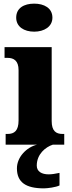

<svg xmlns="http://www.w3.org/2000/svg" viewBox="-20 -795 393 1055"><path d="M168 -621C222 -621 268 -648 268 -698C268 -751 222 -775 168 -775C112 -775 69 -751 69 -698C69 -648 112 -621 168 -621ZM11 0H183C126 14 73 68 73 130C73 206 121 240 221 240C241 240 287 234 307 224V155C284 160 264 163 247 163C210 163 182 148 182 115C182 52 230 13 270 0H333V-59H323C288 -59 264 -75 264 -130V-536H5V-477H22C56 -477 82 -461 82 -410V-133C82 -76 58 -59 22 -59H11Z"/></svg>

Font: Noto Serif Devanagari SemiCondensed Black
Style: Regular
Weight: 900
Width: 4
Designer: Universal Thirst, Indian Type Foundry and the Monotype Design Team
Foundry: Monotype Imaging Inc.
Version: Version 2.004